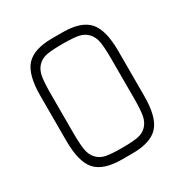

<svg xmlns="http://www.w3.org/2000/svg" viewBox="-162 -830 924 961"><g transform="rotate(-30 300.0 -350.0)"><path d="M270 -700Q164 -700 119.5 -651Q75 -602 75 -480V-350H125V-460Q125 -525 130.5 -559.5Q136 -594 156.5 -616Q177 -638 208.5 -644Q240 -650 300 -650V-700ZM270 0H300V-50Q240 -50 208.5 -56Q177 -62 156.5 -84Q136 -106 130.5 -140.5Q125 -175 125 -240V-350H75V-220Q75 -98 119.5 -49Q164 0 270 0ZM330 -700H300V-650Q360 -650 391.5 -644Q423 -638 443.5 -616Q464 -594 469.5 -559.5Q475 -525 475 -460V-350H525V-480Q525 -602 480.5 -651Q436 -700 330 -700ZM330 0Q436 0 480.5 -49Q525 -98 525 -220V-350H475V-240Q475 -175 469.5 -140.5Q464 -106 443.5 -84Q423 -62 391.5 -56Q360 -50 300 -50V0Z"/></g></svg>

Font: Millimetre
Style: Light
Weight: 200
Designer: Jérémy Landes
Version: Version 1.0